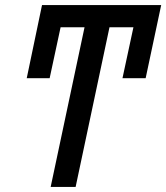

<svg xmlns="http://www.w3.org/2000/svg" viewBox="-20 -734 653 754"><path d="M179 0 312 -627H218L175 -427H85L145 -714H613L552 -427H461L504 -627H410L277 0Z"/></svg>

Font: Noto Sans Condensed Medium
Style: Italic
Weight: 500
Width: 3
Italic angle: -12°
Designer: Monotype Design Team
Foundry: Monotype Imaging Inc.
Version: Version 2.013; ttfautohint (v1.8.4.7-5d5b)